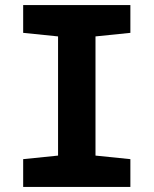

<svg xmlns="http://www.w3.org/2000/svg" viewBox="-20 -734 603 754"><path d="M71 0H492V-109L355 -123V-591L492 -605V-714H71V-605L208 -591V-123L71 -109Z"/></svg>

Font: Noto Sans Mono SemiCondensed ExtraBold
Style: Regular
Weight: 800
Width: 4
Designer: Monotype Design Team
Foundry: Monotype Imaging Inc.
Version: Version 2.014